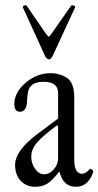

<svg xmlns="http://www.w3.org/2000/svg" viewBox="-20 -706 378 737"><path d="M168 -478Q160 -478 153 -491L68 -677Q66 -682 73 -685Q80 -688 83 -683L156 -577Q165 -565 168 -565Q169 -565 178 -577L253 -684Q255 -687 262.5 -685Q270 -683 268 -677L182 -491Q175 -478 168 -478ZM115 11Q81 11 59.5 -12Q38 -35 38 -73Q38 -129 128 -195L203 -251V-349Q203 -392 147 -392Q106 -392 93 -368Q87 -361 84 -324Q84 -277 57 -277Q35 -277 35 -306Q35 -351 78 -388Q121 -425 174 -425Q211 -425 240 -405Q265 -385 265 -333V-94Q265 -39 295 -39Q308 -39 324 -56Q327 -61 334 -54Q340 -48 337 -43Q317 11 272 11Q222 11 208 -48Q181 -13 161.5 -1Q142 11 115 11ZM149 -37Q170 -37 186.5 -56Q203 -75 203 -98V-221L199 -225Q141 -182 120.5 -157Q100 -132 100 -104Q100 -78 115 -57.5Q130 -37 149 -37Z"/></svg>

Font: Junicode Cond Light
Style: Regular
Weight: 300
Width: 3
Designer: Peter S. Baker
Version: Version 2.201